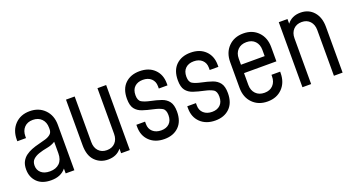

<svg xmlns="http://www.w3.org/2000/svg" viewBox="-41 -1024 2777 1505"><g transform="rotate(-20 1347.0 -271.5)"><path d="M195 12Q120 12 79 -29.2Q38 -70.5 38 -134.5Q38 -174 52.2 -200.2Q66.5 -226.5 89.5 -243Q112.5 -259.5 138 -269.5Q168.5 -281.5 200.2 -289Q232 -296.5 258.8 -304.8Q285.5 -313 302.2 -327.5Q319 -342 319 -368.5V-381.5Q319 -427 291.8 -454.8Q264.5 -482.5 219.5 -482.5Q174 -482.5 147.8 -454.8Q121.5 -427 121.5 -381.5V-366.5H49V-379Q49 -457.5 96 -506.2Q143 -555 219.5 -555Q295.5 -555 343.5 -506.2Q391.5 -457.5 391.5 -379V0H319V-40.5Q277 12.5 195 12ZM210 -57Q260.5 -57 289.8 -85.5Q319 -114 319 -168V-264Q288.5 -244.5 251 -238Q213.5 -231.5 179.5 -220Q149 -209.5 129.8 -191.5Q110.5 -173.5 110.5 -140Q110.5 -103.5 136.5 -80.2Q162.5 -57 210 -57Z M670 12Q605.5 12 562.2 -31.8Q519 -75.5 519 -161.5V-542.5H591.5V-161.5Q591.5 -115.5 617.2 -88Q643 -60.5 686 -60.5Q729.5 -60.5 755.5 -88Q781.5 -115.5 781.5 -161.5V-542.5H854V0H781.5V-38Q742 12 670 12Z M1141 12Q1063.5 12 1016.8 -32.8Q970 -77.5 970 -151V-168.5H1042.5V-148Q1042.5 -108.5 1069.2 -84.5Q1096 -60.5 1140 -60.5Q1182 -60.5 1207.2 -84.5Q1232.5 -108.5 1232.5 -154Q1232.5 -198.5 1207.5 -213Q1182.5 -227.5 1138 -237Q1088.5 -247.5 1050.5 -260.2Q1012.5 -273 991.2 -300.8Q970 -328.5 970 -384.5Q970 -467 1015.5 -511Q1061 -555 1136 -555Q1213.5 -555 1259.2 -510.2Q1305 -465.5 1305 -392.5V-375.5H1232.5V-395Q1232.5 -434.5 1206.5 -458.5Q1180.5 -482.5 1137 -482.5Q1094 -482.5 1068.2 -458.2Q1042.5 -434 1042.5 -388.5Q1042.5 -344 1067.5 -329.8Q1092.5 -315.5 1138 -306Q1186.5 -296 1224.2 -283Q1262 -270 1283.5 -241.5Q1305 -213 1305 -157Q1305 -75.5 1260 -31.8Q1215 12 1141 12Z M1565.5 12Q1488 12 1441.2 -32.8Q1394.5 -77.5 1394.5 -151V-168.5H1467V-148Q1467 -108.5 1493.8 -84.5Q1520.5 -60.5 1564.5 -60.5Q1606.5 -60.5 1631.8 -84.5Q1657 -108.5 1657 -154Q1657 -198.5 1632 -213Q1607 -227.5 1562.5 -237Q1513 -247.5 1475 -260.2Q1437 -273 1415.8 -300.8Q1394.5 -328.5 1394.5 -384.5Q1394.5 -467 1440 -511Q1485.5 -555 1560.5 -555Q1638 -555 1683.8 -510.2Q1729.5 -465.5 1729.5 -392.5V-375.5H1657V-395Q1657 -434.5 1631 -458.5Q1605 -482.5 1561.5 -482.5Q1518.5 -482.5 1492.8 -458.2Q1467 -434 1467 -388.5Q1467 -344 1492 -329.8Q1517 -315.5 1562.5 -306Q1611 -296 1648.8 -283Q1686.5 -270 1708 -241.5Q1729.5 -213 1729.5 -157Q1729.5 -75.5 1684.5 -31.8Q1639.5 12 1565.5 12Z M2001 12Q1924.5 12 1876.8 -36.5Q1829 -85 1829 -164.5V-379Q1829 -457.5 1876.8 -506.2Q1924.5 -555 2001 -555Q2077.5 -555 2124.5 -506.2Q2171.5 -457.5 2171.5 -379V-260.5H1901.5V-162Q1901.5 -116.5 1928.5 -88.5Q1955.5 -60.5 2001 -60.5Q2046.5 -60.5 2072.8 -88.5Q2099 -116.5 2099 -162V-174.5H2171.5V-164.5Q2171.5 -85 2124.5 -36.5Q2077.5 12 2001 12ZM2001 -482.5Q1955.5 -482.5 1928.5 -454.8Q1901.5 -427 1901.5 -381.5V-330.5H2099V-381.5Q2099 -427 2072.8 -454.8Q2046.5 -482.5 2001 -482.5Z M2294 0V-542.5H2366.5V-503.5Q2406.5 -555 2478 -555Q2546 -555 2587.5 -508Q2629 -461 2629 -381.5V0H2556.5V-381.5Q2556.5 -427 2530.8 -454.8Q2505 -482.5 2462.5 -482.5Q2418.5 -482.5 2392.5 -454.8Q2366.5 -427 2366.5 -381.5V0Z"/></g></svg>

Font: Mohave
Style: Regular
Weight: 400
Designer: Gumpita Rahayu
Foundry: Tokotype
Version: Version 2.003; ttfautohint (v1.8.3)